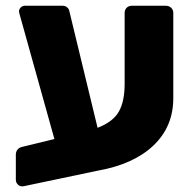

<svg xmlns="http://www.w3.org/2000/svg" viewBox="-20 -591 675 667"><path d="M582 -546V-250Q582 -151 513 -85.5Q444 -20 319 2L62 56Q51 58 43 51Q35 44 35 33V-54Q35 -64 41 -71.5Q47 -79 58 -81L169 -108L51 -531Q46 -548 46 -551Q46 -559 52 -565Q58 -571 66 -571H197Q206 -571 212 -566.5Q218 -562 220 -556L319 -147Q373 -168 393 -203.5Q413 -239 413 -300V-546Q413 -557 420 -564Q427 -571 438 -571H556Q567 -571 574.5 -564Q582 -557 582 -546Z"/></svg>

Font: Rubik
Style: Regular
Weight: 700
Designer: Hubert & Fischer
Foundry: Hubert & Fischer
Version: Version 1.100